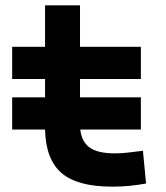

<svg xmlns="http://www.w3.org/2000/svg" viewBox="-20 -694 626 724"><path d="M25.9 -205.6V-327.1H149.9V-396H25.9V-517.6H149.9V-673.8H281.7V-517.6H511.2V-396H281.7V-327.1H511.2V-205.6H282.7Q288.1 -158.7 318.8 -137.2Q349.6 -115.7 412.6 -115.7Q435.1 -115.7 460.7 -118.4Q486.3 -121.1 519 -125.5L530.8 -2Q498.5 3.9 468 6.8Q437.5 9.8 402.8 9.8Q272 9.8 212.2 -41.5Q152.3 -92.8 149.9 -205.6Z"/></svg>

Font: Cascadia Mono PL
Style: Bold
Weight: 700
Monospace: yes
Designer: Aaron Bell
Foundry: Saja Typeworks
Version: Version 2404.023; ttfautohint (v1.8.4)